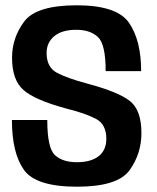

<svg xmlns="http://www.w3.org/2000/svg" viewBox="-20 -701 592 725"><path d="M271 4Q424 4 469 -58Q514 -120 514 -198.5Q514 -284.5 471.2 -319Q428.5 -353.5 309 -385.5Q234 -405.5 195 -426.2Q156 -447 156 -501Q156 -540.5 185 -564.5Q214 -588.5 268 -588.5Q320 -588.5 349.5 -561.5Q379 -534.5 379 -432.5H513Q513 -548 467.5 -614.5Q422 -681 269.5 -681Q117.5 -681 71.5 -619.8Q25.5 -558.5 25.5 -483Q25.5 -398.5 69 -360.8Q112.5 -323 229 -291.5Q304.5 -272.5 343 -251.8Q381.5 -231 381.5 -177Q381.5 -134 352.5 -111.2Q323.5 -88.5 270 -88.5Q216.5 -88.5 187.5 -115.2Q158.5 -142 158.5 -248H25Q25 -124 70 -60Q115 4 271 4Z"/></svg>

Font: Anybody SemiCondensed SemiBold
Style: Regular
Weight: 600
Width: 4
Version: Version 1.113;gftools[0.9.25]